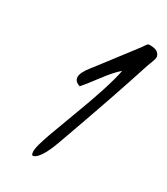

<svg xmlns="http://www.w3.org/2000/svg" viewBox="-150 -614 624 716"><g transform="rotate(30 162.5 -256.0)"><path d="M108.4 32.2Q102.5 31.2 102.5 13.4Q102.5 -4.4 124 -65.4L166 -178.7Q225.6 -335 239.7 -408.7Q215.8 -389.2 181.4 -343.3Q147 -297.4 131.3 -279.8Q106.9 -287.1 106.7 -306.2Q106.4 -325.2 131.6 -356.7Q156.7 -388.2 160.2 -393.6L258.8 -522.5Q270.5 -540.5 272.9 -542Q275.9 -543.5 278.8 -543.9Q306.6 -543.9 315.9 -534.7Q325.2 -525.4 325.4 -517.6Q325.7 -509.8 319.3 -493.2L311.5 -472.7Q258.3 -306.6 168 -56.2Q147.5 1 125 23.4Q115.7 32.2 108.4 32.2Z"/></g></svg>

Font: Kristi
Style: Regular
Weight: 400
Italic angle: -15°
Version: Version 1.004